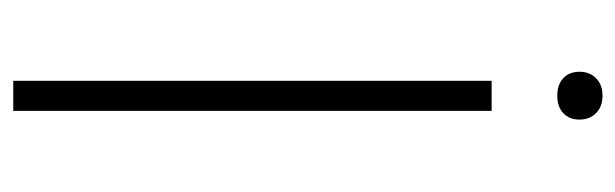

<svg xmlns="http://www.w3.org/2000/svg" viewBox="-348 -604 952 297"><g transform="rotate(90 128.5 -456.0)"><path d="M105.5 0V-740H152V0ZM128.5 -841.5Q111.5 -841.5 101.5 -850.8Q91.5 -860 91.5 -876Q91.5 -891.5 101.5 -901.5Q111.5 -911.5 128.5 -911.5Q145.5 -911.5 155.5 -901.5Q165.5 -891.5 165.5 -876Q165.5 -860 155.5 -850.8Q145.5 -841.5 128.5 -841.5Z"/></g></svg>

Font: Encode Sans Expanded Expanded ExtraLight
Style: Regular
Weight: 200
Width: 7
Designer: Multiple Designers
Foundry: Impallari Type
Version: Version 3.000; ttfautohint (v1.8.3) -l 8 -r 50 -G 200 -x 14 